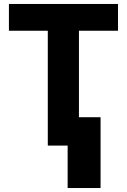

<svg xmlns="http://www.w3.org/2000/svg" viewBox="-20 -734 640 968"><path d="M221 0V-579H25V-714H575V-579H378V-143H487V214H321V0Z"/></svg>

Font: Noto Sans Mono ExtraBold
Style: Regular
Weight: 800
Designer: Monotype Design Team
Foundry: Monotype Imaging Inc.
Version: Version 2.014